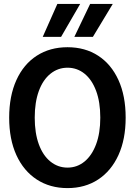

<svg xmlns="http://www.w3.org/2000/svg" viewBox="-20 -952 690 984"><path d="M326 12Q236 12 168.5 -32Q101 -76 64 -157Q27 -238 27 -349Q27 -460 64 -541.5Q101 -623 168.5 -666.5Q236 -710 326 -710Q416 -710 483 -666.5Q550 -623 587 -542Q624 -461 624 -349Q624 -238 587 -157Q550 -76 483 -32Q416 12 326 12ZM326 -93Q375 -93 413 -124Q451 -155 472.5 -212.5Q494 -270 494 -349Q494 -429 472.5 -486.5Q451 -544 413 -574.5Q375 -605 326 -605Q277 -605 238.5 -574Q200 -543 179 -485.5Q158 -428 158 -349Q158 -270 179 -212.5Q200 -155 238.5 -124Q277 -93 326 -93ZM199 -763 274 -932H391L293 -763ZM361 -763 442 -932H558L456 -763Z"/></svg>

Font: Azeret Mono Medium
Style: Regular
Weight: 500
Designer: Martin Vácha
Foundry: Displaay
Version: Version 1.002